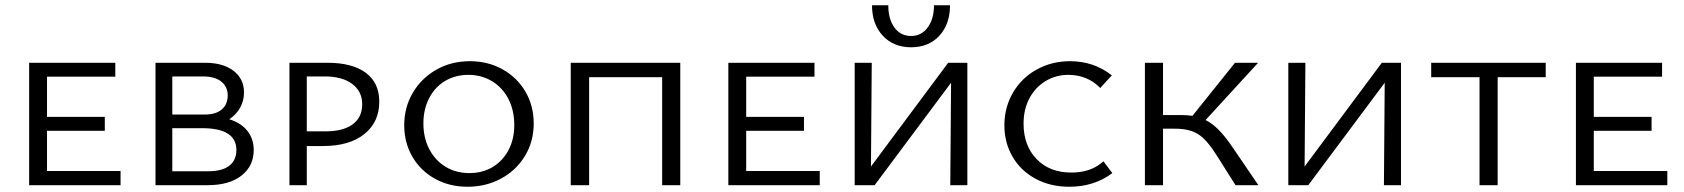

<svg xmlns="http://www.w3.org/2000/svg" viewBox="-20 -705 6410 731"><path d="M439 -54V0H91V-466H419V-413H159V-260H379V-207H159V-54Z M946 -134Q946 -73 899.5 -36.5Q853 0 771 0H572V-466H761Q829 -466 869 -435.5Q909 -405 909 -353Q909 -322 894.5 -295.5Q880 -269 853 -251Q898 -237 922 -206.5Q946 -176 946 -134ZM636 -414V-269H761Q802 -269 824.5 -288.5Q847 -308 847 -342Q847 -374 823 -394Q799 -414 752 -414ZM880 -134Q880 -217 749 -217H636V-53H773Q826 -53 853 -74Q880 -95 880 -134Z M1424 -318Q1424 -240 1367 -194.5Q1310 -149 1210 -149H1148V0H1082V-466H1227Q1321 -466 1372.5 -428Q1424 -390 1424 -318ZM1359 -308Q1359 -357 1321 -385.5Q1283 -414 1216 -414H1148V-205H1221Q1286 -205 1322.5 -231.5Q1359 -258 1359 -308Z M1519 -228Q1519 -296 1551.5 -351.5Q1584 -407 1641 -439.5Q1698 -472 1769 -472Q1838 -472 1893.5 -441Q1949 -410 1980.5 -356Q2012 -302 2012 -235Q2012 -166 1978.5 -111Q1945 -56 1887.5 -25Q1830 6 1760 6Q1691 6 1636 -24.5Q1581 -55 1550 -108.5Q1519 -162 1519 -228ZM1938 -229Q1938 -285 1915.5 -328.5Q1893 -372 1853 -396Q1813 -420 1763 -420Q1714 -420 1675 -397Q1636 -374 1614 -331.5Q1592 -289 1592 -235Q1592 -180 1614.5 -137Q1637 -94 1676.5 -70Q1716 -46 1767 -46Q1817 -46 1855.5 -69Q1894 -92 1916 -133.5Q1938 -175 1938 -229Z M2570 0H2501V-411H2223V0H2153V-466H2570Z M3101 -54V0H2753V-466H3081V-413H2821V-260H3041V-207H2821V-54Z M3300 -685H3362Q3362 -632 3385.5 -600Q3409 -568 3449 -568Q3488 -568 3512 -600.5Q3536 -633 3536 -685H3597Q3597 -613 3556.5 -569Q3516 -525 3449 -525Q3382 -525 3341 -569Q3300 -613 3300 -685ZM3663 0H3598L3601 -390L3310 0H3234V-466H3299L3296 -71L3590 -466H3663Z M3804 -228Q3804 -296 3836.5 -352Q3869 -408 3926.5 -440Q3984 -472 4054 -472Q4145 -472 4213 -418L4169 -370Q4145 -395 4114 -407.5Q4083 -420 4048 -420Q4000 -420 3961 -396.5Q3922 -373 3899.5 -331Q3877 -289 3877 -234Q3877 -151 3926.5 -99.5Q3976 -48 4059 -48Q4135 -48 4181 -91L4215 -46Q4146 6 4051 6Q3979 6 3922.5 -24.5Q3866 -55 3835 -108.5Q3804 -162 3804 -228Z M4771 0H4684L4612 -114Q4575 -173 4542 -194Q4509 -215 4454 -215H4408V0H4339V-466H4408V-267H4476Q4499 -267 4520 -264L4682 -466H4770L4570 -248Q4596 -235 4621 -209.5Q4646 -184 4675 -141Z M5314 0H5249L5252 -390L4961 0H4885V-466H4950L4947 -71L5241 -466H5314Z M5865 -411H5682V0H5613V-411H5429V-466H5865Z M6328 -54V0H5980V-466H6308V-413H6048V-260H6268V-207H6048V-54Z"/></svg>

Font: Ysabeau SC
Style: Regular
Weight: 400
Designer: Christian Thalmann (Catharsis Fonts)
Version: Version 0.003